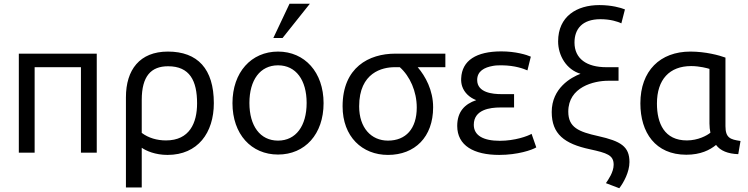

<svg xmlns="http://www.w3.org/2000/svg" viewBox="-20 -807 3972 1020"><path d="M494 -522V4H410V-450H164V4H80V-522Z M870 16C804 16 756 -6 733 -22V189H649V-290C649 -436 722 -533 872 -533C1030 -533 1116 -441 1116 -259C1116 -102 1031 16 870 16ZM733 -276V-101C769 -74 814 -61 862 -61C987 -61 1027 -154 1027 -258C1027 -378 988 -455 873 -455C782 -455 733 -402 733 -276Z M1699 -259C1699 -94 1600 14 1457 14C1315 14 1215 -94 1215 -259C1215 -423 1315 -533 1457 -533C1599 -533 1699 -423 1699 -259ZM1609 -260C1609 -382 1552 -460 1457 -460C1362 -460 1305 -382 1305 -260C1305 -138 1362 -60 1457 -60C1552 -60 1609 -138 1609 -260ZM1481 -605H1432L1518 -787H1626Z M2281 -237C2281 -79 2184 16 2041 16C1904 16 1800 -81 1800 -242C1800 -449 1940 -522 2080 -522H2346V-450H2199C2240 -402 2281 -328 2281 -237ZM2194 -236C2194 -321 2158 -402 2104 -450H2076C2013 -450 1888 -423 1888 -242C1888 -128 1952 -60 2041 -60C2136 -60 2194 -123 2194 -236Z M2635 -59C2716 -59 2784 -84 2804 -96L2829 -24C2806 -10 2730 16 2632 16C2498 16 2409 -33 2409 -138C2409 -213 2448 -254 2510 -275C2476 -288 2447 -313 2435 -349C2431 -362 2429 -376 2430 -391C2434 -486 2511 -534 2643 -534C2719 -534 2778 -516 2800 -506L2782 -433C2761 -442 2717 -459 2647 -460C2631 -460 2614 -460 2599 -457C2553 -449 2515 -429 2515 -382C2515 -314 2599 -307 2642 -307H2711V-236H2637C2584 -236 2497 -225 2497 -144C2497 -87 2548 -59 2635 -59Z M3158 -84C3278 -57 3324 -29 3324 54C3324 107 3293 163 3270 193L3199 166C3211 148 3240 108 3240 68C3240 17 3205 6 3114 -14C2978 -43 2911 -95 2911 -212C2911 -339 3014 -396 3064 -415C2989 -437 2945 -512 2945 -587C2945 -720 3044 -780 3164 -780C3229 -780 3278 -766 3300 -757L3281 -683C3262 -692 3224 -705 3170 -705C3072 -705 3032 -652 3032 -581C3032 -495 3097 -450 3201 -450H3266V-378H3211C3135 -378 2999 -345 2999 -214C2999 -130 3054 -107 3158 -84Z M3784 -37C3751 -10 3702 15 3626 15C3462 15 3382 -103 3382 -258C3382 -431 3487 -533 3648 -533C3728 -533 3802 -513 3834 -501V-137C3834 -74 3860 -66 3914 -58L3902 12C3847 10 3807 -6 3784 -37ZM3749 -151V-441C3740 -444 3697 -456 3652 -456C3537 -456 3470 -385 3470 -257C3470 -151 3510 -61 3629 -61C3688 -61 3736 -87 3754 -102C3751 -117 3749 -133 3749 -151Z"/></svg>

Font: Repo Regular
Style: Regular
Weight: 400
Designer: Stefan Peev
Foundry: Context Ltd
Version: Version 1.502